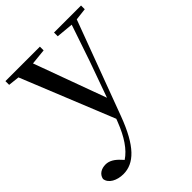

<svg xmlns="http://www.w3.org/2000/svg" viewBox="-234 -636 1020 1020"><g transform="rotate(-45 276.0 -125.5)"><path d="M357 -494 453 -485 383 -279 311 -78 162 -485 251 -494V-522H-8V-494L55 -487L267 36L260 54C229 134 191 191 144 222L131 208C108 183 83 167 55 167C25 167 -3 181 -9 212C-5 249 39 271 86 271C167 271 233 208 294 45L492 -486L560 -494V-522H357Z"/></g></svg>

Font: Noto Serif JP Medium
Style: Regular
Weight: 500
Designer: Ryoko NISHIZUKA 西塚涼子 (kana & ideographs); Frank Grießhammer (Latin, Greek & Cyrillic); Wenlong ZHANG 张文龙 (bopomofo); San
Foundry: Adobe
Version: Version 2.001;hotconv 1.1.0;makeotfexe 2.6.0